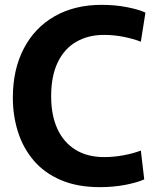

<svg xmlns="http://www.w3.org/2000/svg" viewBox="-20 -760 649 792"><path d="M392 12Q299 12 230.5 -17.5Q162 -47 118.5 -98.5Q75 -150 54 -216.5Q33 -283 33 -357Q33 -473 78 -559.5Q123 -646 205.5 -693Q288 -740 399 -740Q455 -740 503.5 -730.5Q552 -721 580 -708L561 -588Q530 -600 490.5 -608Q451 -616 408 -616Q344 -616 294.5 -587.5Q245 -559 218 -502.5Q191 -446 191 -363Q191 -285 216.5 -229Q242 -173 291 -142.5Q340 -112 410 -112Q449 -112 489.5 -119.5Q530 -127 561 -139L575 -20Q546 -7 497 2.5Q448 12 392 12Z"/></svg>

Font: Murecho Thin SemiBold
Style: Regular
Weight: 600
Version: Version 1.010